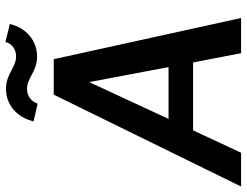

<svg xmlns="http://www.w3.org/2000/svg" viewBox="-152 -784 904 704"><g transform="rotate(-90 300.0 -432.0)"><path d="M-32 0H92L174 -176H423L457 0H586L435 -687H305ZM207 -761 272 -746C280 -770 300 -785 326 -785C367 -785 389 -748 445 -748C503 -748 550 -788 564 -848L498 -864C492 -840 471 -825 445 -825C404 -825 382 -862 326 -862C267 -862 221 -821 207 -761ZM216 -266 351 -557 406 -266Z"/></g></svg>

Font: Ronzino Medium
Style: Italic
Weight: 500
Italic angle: -7.99998°
Designer: Nunzio Mazzaferro
Foundry: Collletttivo
Version: Version 1.000;Glyphs 3.3 (3337)